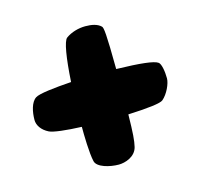

<svg xmlns="http://www.w3.org/2000/svg" viewBox="-77 -623 669 642"><g transform="rotate(-15 257.0 -302.0)"><path d="M476 -358C463 -368 416 -373 333 -375C332 -499 329 -519 324 -524C312 -536 292 -540 270 -540C247 -540 221 -533 202 -519C190 -510 181 -454 176 -372C117 -368 63 -362 50 -353C32 -341 25 -309 25 -281C25 -263 37 -244 61 -232C75 -225 119 -220 172 -218C172 -191 173 -126 180 -97C185 -75 228 -64 259 -64C281 -64 317 -75 325 -107C330 -128 332 -153 333 -218C402 -221 446 -226 455 -234C474 -250 489 -283 489 -301C489 -326 484 -352 476 -358Z"/></g></svg>

Font: Manosque
Style: Regular
Weight: 400
Designer: Ariel Martín Pérez
Foundry: Ariel Martín Pérez
Version: Version 1.005;hotconv 1.0.109;makeotfexe 2.5.65596